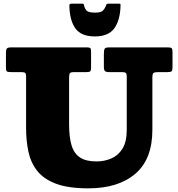

<svg xmlns="http://www.w3.org/2000/svg" viewBox="-20 -1009 975 1049"><path d="M498 -810Q572.5 -810 604.5 -854.2Q636.5 -898.5 638.5 -977Q639 -984.5 637.8 -986.8Q636.5 -989 628.5 -989H572.5Q563.5 -989 561.8 -985.2Q560 -981.5 557.5 -974.5Q553 -963 542.8 -951.5Q532.5 -940 498 -940Q461.5 -940 451.5 -953Q441.5 -966 439 -981Q438 -989 430 -989H370.5Q359 -989 359 -979.5Q360 -899.5 391.2 -854.8Q422.5 -810 498 -810ZM645.5 -615Q661.5 -615 667 -610.8Q672.5 -606.5 672.5 -589.5V-300Q672.5 -234 648.8 -196.2Q625 -158.5 587.2 -142.8Q549.5 -127 507.5 -127Q450.5 -127 417.8 -148.2Q385 -169.5 371.2 -214.2Q357.5 -259 357.5 -330V-582Q357.5 -602.5 361.5 -608.8Q365.5 -615 385.5 -615H453Q469 -615 473.2 -619.8Q477.5 -624.5 477.5 -639.5V-726Q477.5 -740.5 474 -745.2Q470.5 -750 456.5 -750H39.5Q22 -750 17.2 -743.5Q12.5 -737 12.5 -718.5V-640.5Q12.5 -622 18.2 -618.5Q24 -615 42.5 -615H95.5Q112 -615 117.2 -611Q122.5 -607 122.5 -589.5V-310Q122.5 -241.5 135 -181.5Q147.5 -121.5 182.8 -76.2Q218 -31 285.2 -5.5Q352.5 20 462.5 20Q626 20 719.2 -59.5Q812.5 -139 812.5 -300V-584.5Q812.5 -605 818.2 -610Q824 -615 843.5 -615H894Q913 -615 917.8 -619.8Q922.5 -624.5 922.5 -642.5V-723Q922.5 -740 918.5 -745Q914.5 -750 898.5 -750H575.5Q555.5 -750 551.5 -742Q547.5 -734 547.5 -713.5V-643.5Q547.5 -626.5 553.5 -620.8Q559.5 -615 577.5 -615Z"/></svg>

Font: Besley Black
Style: Regular
Weight: 900
Designer: Owen Earl
Foundry: indestructible type*
Version: Version 2.001